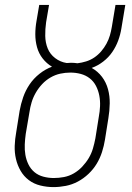

<svg xmlns="http://www.w3.org/2000/svg" viewBox="-20 -755 540 783"><path d="M198 8Q171 8 144.5 1.5Q118 -5 97.5 -20.5Q77 -36 64 -58.5Q51 -81 45 -107Q39 -133 40 -160.5Q41 -188 46 -215L60 -303Q65 -331 74.5 -358.5Q84 -386 100.5 -410.5Q117 -435 141 -454Q165 -473 192 -483Q170 -496 154 -516.5Q138 -537 131 -562.5Q124 -588 124 -615Q124 -642 129 -670L140 -735H180L168 -664Q164 -636 164.5 -608.5Q165 -581 174.5 -557.5Q184 -534 205 -518Q226 -502 252 -498Q257 -498 261.5 -498.5Q266 -499 270 -499Q270 -499 270 -499Q270 -499 270 -499Q276 -499 282.5 -498.5Q289 -498 296 -497Q313 -499 331 -504.5Q349 -510 364.5 -520.5Q380 -531 392.5 -545.5Q405 -560 414 -576.5Q423 -593 428 -610Q433 -627 436 -645L451 -735H491L475 -639Q471 -614 462 -589.5Q453 -565 438 -543Q423 -521 401 -504Q379 -487 354 -478Q379 -464 396 -441.5Q413 -419 420.5 -391Q428 -363 427.5 -333Q427 -303 422 -273L408 -185Q404 -160 396 -135Q388 -110 374.5 -87.5Q361 -65 341 -46Q321 -27 297.5 -14.5Q274 -2 248.5 3Q223 8 198 8ZM199 -29Q220 -29 241 -33Q262 -37 281 -48Q300 -59 315.5 -75.5Q331 -92 342 -110.5Q353 -129 359 -149.5Q365 -170 369 -191L383 -279Q387 -300 388 -322Q389 -344 385 -365Q381 -386 371.5 -404.5Q362 -423 346 -435.5Q330 -448 309.5 -453.5Q289 -459 267 -459Q246 -459 225.5 -454.5Q205 -450 186 -439Q167 -428 152 -412Q137 -396 126 -377Q115 -358 109 -338Q103 -318 100 -297L85 -209Q82 -188 81 -166Q80 -144 83.5 -123.5Q87 -103 96 -84.5Q105 -66 120.5 -53Q136 -40 157 -34.5Q178 -29 199 -29Z"/></svg>

Font: Iosevka Slab Extralight
Style: Italic
Weight: 200
Italic angle: -9°
Monospace: yes
Designer: Belleve Invis
Foundry: Belleve Invis
Version: Version 11.1.1; ttfautohint (v1.8.3)